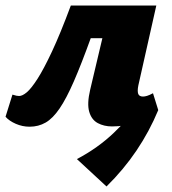

<svg xmlns="http://www.w3.org/2000/svg" viewBox="-33 -447 620 694"><path d="M352 227 245 128Q321 88 379 32.5Q437 -23 485 -87L539 -49Q507 28 460.5 97Q414 166 352 227ZM74 11Q48 11 24 0.5Q0 -10 -13 -25L12 -105Q21 -102 26.5 -101Q32 -100 36 -100Q48 -100 64 -113.5Q80 -127 102.5 -162Q125 -197 155 -261Q185 -325 223 -427H427L409 -309H295Q261 -215 234 -153Q207 -91 182.5 -55Q158 -19 132 -4Q106 11 74 11ZM372 10Q343 10 320.5 -2Q298 -14 289.5 -43Q281 -72 293 -123L365 -427H532L467 -138Q463 -118 466.5 -108Q470 -98 484 -98Q490 -98 498.5 -100.5Q507 -103 520 -110L539 -49Q504 -19 461 -4.5Q418 10 372 10Z"/></svg>

Font: Ysabeau Office Black
Style: Italic
Weight: 900
Italic angle: -12°
Designer: Christian Thalmann (Catharsis Fonts)
Version: Version 2.001;gftools[0.9.30]; featfreeze: tnum,lnum,ss02